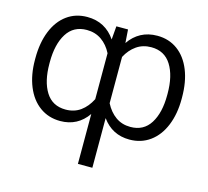

<svg xmlns="http://www.w3.org/2000/svg" viewBox="-105 -660 1058 978"><g transform="rotate(15 424.0 -170.5)"><path d="M385.7 -65.9Q333 9.8 241.2 9.8Q179.7 9.8 133.3 -23.9Q86.9 -57.6 62 -118.7Q37.1 -179.7 37.1 -258.8V-266.6Q37.1 -348.6 61.8 -409.9Q86.4 -471.2 132.1 -504.6Q177.7 -538.1 239.3 -538.1Q287.1 -538.1 324.5 -518.1Q361.8 -498 387.7 -459.5L393.6 -530.3H455.1L460 -460Q485.8 -498 523.2 -518.1Q560.5 -538.1 608.4 -538.1Q669.9 -538.1 715.6 -504.6Q761.2 -471.2 785.9 -409.9Q810.5 -348.6 810.5 -266.6V-258.8Q810.5 -179.7 785.6 -118.7Q760.7 -57.6 714.4 -23.9Q668 9.8 606.4 9.8Q515.1 9.8 461.9 -64.5V197.3H385.7ZM252.9 -53.7Q298.3 -53.7 331.3 -77.6Q364.3 -101.6 385.7 -144V-386.2Q365.2 -426.8 331.8 -450.2Q298.3 -473.6 253.9 -473.6Q184.1 -473.6 148.7 -417.2Q113.3 -360.8 113.3 -266.6V-258.8Q113.3 -165 148.2 -109.4Q183.1 -53.7 252.9 -53.7ZM593.8 -473.6Q549.3 -473.6 516.1 -450.4Q482.9 -427.2 461.9 -387.2V-143.1Q483.4 -101.1 516.6 -77.4Q549.8 -53.7 594.7 -53.7Q664.1 -53.7 699.2 -109.6Q734.4 -165.5 734.4 -258.8V-266.6Q734.4 -360.8 699 -417.2Q663.6 -473.6 593.8 -473.6Z"/></g></svg>

Font: Pretendard Light
Style: Regular
Weight: 300
Designer: Base glyphs from Inter by Rasmus Andersson; Hangeul glyphs from Noto Sans CJK(Source Han Sans) by Jang Soo-young and Kan
Foundry: Kil Hyung-jin
Version: Version 1.309